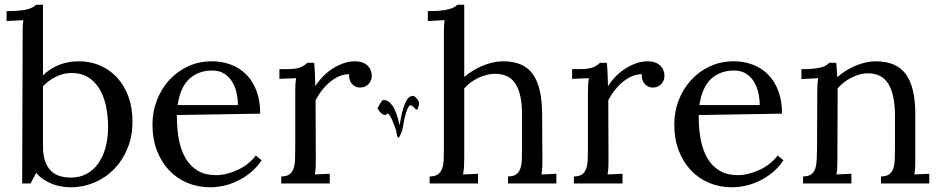

<svg xmlns="http://www.w3.org/2000/svg" viewBox="-20 -775 3975 811"><path d="M75.7 -625Q75.7 -640.6 75.9 -655.3Q76.2 -669.9 78.6 -689.9L7.8 -686V-728Q40.5 -728 62.3 -730.2Q84 -732.4 97.7 -736.3Q111.3 -740.2 119.1 -744.9Q127 -749.5 132.8 -754.9H161.6V-456.5Q189.5 -484.4 227.8 -500.2Q266.1 -516.1 313.5 -516.1Q361.3 -516.1 402.6 -498.3Q443.8 -480.5 474.4 -447.5Q504.9 -414.6 522.2 -367.4Q539.6 -320.3 539.6 -261.7Q539.6 -197.8 517.8 -146.5Q496.1 -95.2 460.2 -59.1Q424.3 -22.9 377.2 -3.4Q330.1 16.1 279.8 16.1Q262.7 16.1 243.7 13.4Q224.6 10.7 205.1 3.7Q185.5 -3.4 167 -15.1Q148.4 -26.9 132.8 -44.9L108.9 0H73.7ZM282.7 -466.8Q249.5 -466.8 217.3 -451.4Q185.1 -436 161.6 -410.2V-157.2Q161.6 -117.2 171.4 -91.6Q181.2 -65.9 197.8 -51Q214.4 -36.1 235.6 -30.5Q256.8 -24.9 279.8 -24.9Q315.9 -24.9 345 -40.3Q374 -55.7 394.3 -83.7Q414.6 -111.8 425.5 -150.9Q436.5 -189.9 436.5 -237.3Q436.5 -287.6 427 -329.8Q417.5 -372.1 398.4 -402.3Q379.4 -432.6 350.6 -449.7Q321.8 -466.8 282.7 -466.8Z M877 -477.1Q818.4 -477.1 780.3 -442.6Q742.2 -408.2 730 -331.1H984.9Q984.9 -357.4 979 -383.5Q973.1 -409.7 960.2 -430.4Q947.3 -451.2 926.8 -464.1Q906.2 -477.1 877 -477.1ZM1079.1 -294.9 727.1 -289.1V-283.2Q727.1 -229 736.1 -183.3Q745.1 -137.7 765.1 -104.5Q785.2 -71.3 816.7 -53.2Q848.1 -35.2 892.1 -35.2Q915.5 -35.2 939.9 -41.5Q964.4 -47.9 987.1 -58.8Q1009.8 -69.8 1028.8 -85.2Q1047.9 -100.6 1060.5 -118.2L1085 -98.1Q1064.5 -66.9 1037.4 -45.2Q1010.3 -23.4 981.2 -9.8Q952.1 3.9 922.9 10Q893.6 16.1 868.2 16.1Q816.4 16.1 771.7 -2.4Q727.1 -21 694.3 -55.7Q661.6 -90.3 642.8 -139.2Q624 -188 624 -249Q624 -301.8 642.1 -349.9Q660.2 -397.9 693.4 -435.1Q726.6 -472.2 772.9 -494.1Q819.3 -516.1 876 -516.1Q917.5 -516.1 954.3 -502.4Q991.2 -488.8 1019 -461.4Q1046.9 -434.1 1063 -392.3Q1079.1 -350.6 1079.1 -294.9Z M1455.1 -461.4H1452.6Q1435.1 -461.4 1416 -454.1Q1397 -446.8 1378.2 -432.1Q1359.4 -417.5 1342.8 -397Q1326.2 -376.5 1313 -351.6L1314 -106Q1314 -85.9 1313.5 -70.6Q1313 -55.2 1310.1 -38.1L1373 -41V0H1168V-29.8Q1190.9 -29.8 1202.9 -38.8Q1214.8 -47.9 1220.2 -64Q1225.6 -80.1 1226.3 -102.5Q1227.1 -125 1227.1 -151.9V-380.4Q1227.1 -396 1227.5 -411.9Q1228 -427.7 1231 -444.8L1160.2 -441.9V-482.9H1190.9Q1212.4 -482.9 1226.6 -485.1Q1240.7 -487.3 1250.2 -491.2Q1259.8 -495.1 1266.1 -499.8Q1272.5 -504.4 1278.3 -509.8H1307.1Q1308.6 -494.1 1309.8 -470.9Q1311 -447.8 1312 -411.1Q1323.2 -429.7 1340.8 -448.5Q1358.4 -467.3 1380.4 -482.2Q1402.3 -497.1 1427.7 -506.6Q1453.1 -516.1 1480 -516.1Q1493.7 -516.1 1506.6 -512.5Q1519.5 -508.8 1529.1 -501Q1538.6 -493.2 1544.4 -481.4Q1550.3 -469.7 1550.3 -453.1Q1550.3 -446.3 1547.6 -438Q1544.9 -429.7 1538.8 -422.4Q1532.7 -415 1523.4 -410.2Q1514.2 -405.3 1500.5 -405.3Q1489.3 -405.3 1480.2 -410.2Q1471.2 -415 1465.1 -422.6Q1459 -430.2 1456.5 -440.4Q1454.6 -446.8 1454.6 -454.1Q1454.6 -457.5 1455.1 -461.4Z M1723.1 -370.1Q1735.4 -370.1 1749 -345.7Q1750 -343.3 1750 -338.9V-335.9Q1745.6 -311.5 1739.3 -311.5Q1737.8 -311.5 1721.7 -327.6L1714.8 -330.6Q1696.8 -330.6 1679.2 -225.6Q1667.5 -192.9 1662.6 -192.9Q1657.7 -192.9 1653.3 -224.1Q1634.8 -278.8 1620.6 -294.9H1616.2L1609.4 -289.6H1605.5Q1591.8 -289.6 1575.2 -315.4V-318.4Q1589.4 -346.7 1597.2 -352.5H1600.1Q1644.5 -352.5 1667 -250V-248.5H1668.5Q1687.5 -370.1 1723.1 -370.1Z M1855 -625Q1855 -640.6 1855.2 -655.3Q1855.5 -669.9 1857.9 -689.9L1787.1 -686V-728Q1819.8 -728 1841.6 -730.2Q1863.3 -732.4 1877 -736.3Q1890.6 -740.2 1898.4 -744.9Q1906.2 -749.5 1912.1 -754.9H1940.9V-450.2Q1957.5 -463.9 1977.1 -476.1Q1996.6 -488.3 2017.8 -497.1Q2039.1 -505.9 2061.3 -511Q2083.5 -516.1 2105 -516.1Q2148.4 -516.1 2179.7 -502.7Q2210.9 -489.3 2230.7 -461.7Q2250.5 -434.1 2260 -391.8Q2269.5 -349.6 2270 -292.5L2271 -106Q2271 -85.9 2270.5 -70.6Q2270 -55.2 2267.1 -38.1L2330.1 -41V0H2126V-29.8Q2148.9 -29.8 2160.9 -38.8Q2172.9 -47.9 2178.2 -64Q2183.6 -80.1 2184.3 -102.5Q2185.1 -125 2185.1 -151.9V-291.5Q2185.1 -377.9 2157.7 -420.7Q2130.4 -463.4 2070.8 -463.4Q2053.7 -463.4 2034.7 -458.5Q2015.6 -453.6 1998.8 -445.3Q1981.9 -437 1967 -425.8Q1952.1 -414.6 1940.9 -401.4V-106Q1940.9 -85.9 1939.9 -70.6Q1939 -55.2 1936 -38.1L1999 -41V0H1794.9V-29.8Q1817.9 -29.8 1830.1 -38.8Q1842.3 -47.9 1847.9 -64Q1853.5 -80.1 1854.2 -102.5Q1855 -125 1855 -151.9Z M2691.4 -461.4H2689Q2671.4 -461.4 2652.3 -454.1Q2633.3 -446.8 2614.5 -432.1Q2595.7 -417.5 2579.1 -397Q2562.5 -376.5 2549.3 -351.6L2550.3 -106Q2550.3 -85.9 2549.8 -70.6Q2549.3 -55.2 2546.4 -38.1L2609.4 -41V0H2404.3V-29.8Q2427.2 -29.8 2439.2 -38.8Q2451.2 -47.9 2456.5 -64Q2461.9 -80.1 2462.6 -102.5Q2463.4 -125 2463.4 -151.9V-380.4Q2463.4 -396 2463.9 -411.9Q2464.4 -427.7 2467.3 -444.8L2396.5 -441.9V-482.9H2427.2Q2448.7 -482.9 2462.9 -485.1Q2477.1 -487.3 2486.6 -491.2Q2496.1 -495.1 2502.4 -499.8Q2508.8 -504.4 2514.6 -509.8H2543.5Q2544.9 -494.1 2546.1 -470.9Q2547.4 -447.8 2548.3 -411.1Q2559.6 -429.7 2577.1 -448.5Q2594.7 -467.3 2616.7 -482.2Q2638.7 -497.1 2664.1 -506.6Q2689.5 -516.1 2716.3 -516.1Q2730 -516.1 2742.9 -512.5Q2755.9 -508.8 2765.4 -501Q2774.9 -493.2 2780.8 -481.4Q2786.6 -469.7 2786.6 -453.1Q2786.6 -446.3 2783.9 -438Q2781.2 -429.7 2775.1 -422.4Q2769 -415 2759.8 -410.2Q2750.5 -405.3 2736.8 -405.3Q2725.6 -405.3 2716.6 -410.2Q2707.5 -415 2701.4 -422.6Q2695.3 -430.2 2692.9 -440.4Q2690.9 -446.8 2690.9 -454.1Q2690.9 -457.5 2691.4 -461.4Z M3081.1 -477.1Q3022.5 -477.1 2984.4 -442.6Q2946.3 -408.2 2934.1 -331.1H3189Q3189 -357.4 3183.1 -383.5Q3177.2 -409.7 3164.3 -430.4Q3151.4 -451.2 3130.9 -464.1Q3110.4 -477.1 3081.1 -477.1ZM3283.2 -294.9 2931.2 -289.1V-283.2Q2931.2 -229 2940.2 -183.3Q2949.2 -137.7 2969.2 -104.5Q2989.3 -71.3 3020.8 -53.2Q3052.2 -35.2 3096.2 -35.2Q3119.6 -35.2 3144 -41.5Q3168.5 -47.9 3191.2 -58.8Q3213.9 -69.8 3232.9 -85.2Q3252 -100.6 3264.6 -118.2L3289.1 -98.1Q3268.6 -66.9 3241.5 -45.2Q3214.4 -23.4 3185.3 -9.8Q3156.2 3.9 3127 10Q3097.7 16.1 3072.3 16.1Q3020.5 16.1 2975.8 -2.4Q2931.2 -21 2898.4 -55.7Q2865.7 -90.3 2846.9 -139.2Q2828.1 -188 2828.1 -249Q2828.1 -301.8 2846.2 -349.9Q2864.3 -397.9 2897.5 -435.1Q2930.7 -472.2 2977.1 -494.1Q3023.4 -516.1 3080.1 -516.1Q3121.6 -516.1 3158.4 -502.4Q3195.3 -488.8 3223.1 -461.4Q3251 -434.1 3267.1 -392.3Q3283.2 -350.6 3283.2 -294.9Z M3432.1 -379.9Q3432.1 -395.5 3432.6 -411.6Q3433.1 -427.7 3436 -444.8L3365.2 -440.9V-482.9Q3397.9 -482.9 3418.5 -485.1Q3439 -487.3 3451.4 -491.2Q3463.9 -495.1 3470.7 -499.8Q3477.5 -504.4 3483.4 -509.8H3512.2Q3513.2 -498.5 3514.4 -484.1Q3515.6 -469.7 3516.6 -449.2Q3532.7 -463.4 3552 -475.6Q3571.3 -487.8 3592.3 -496.8Q3613.3 -505.9 3635.5 -511Q3657.7 -516.1 3679.2 -516.1Q3766.1 -516.1 3806.2 -461.7Q3846.2 -407.2 3846.2 -292.5V-106Q3846.2 -85.9 3845.7 -70.6Q3845.2 -55.2 3842.3 -38.1L3905.3 -41V0H3701.2V-29.8Q3724.1 -29.8 3736.1 -38.8Q3748 -47.9 3753.4 -64Q3758.8 -80.1 3759.5 -102.5Q3760.3 -125 3760.3 -151.9V-291.5Q3759.3 -377.9 3731.9 -421.6Q3704.6 -465.3 3645 -465.3Q3627 -465.3 3608.9 -460Q3590.8 -454.6 3574.2 -446Q3557.6 -437.5 3543 -425.8Q3528.3 -414.1 3517.6 -400.4Q3518.1 -391.6 3518.1 -381.6Q3518.1 -371.6 3518.1 -361.3L3517.1 -106Q3517.1 -85.9 3516.6 -70.6Q3516.1 -55.2 3513.2 -38.1L3576.2 -41V0H3372.1V-29.8Q3395 -29.8 3407 -38.8Q3418.9 -47.9 3424.1 -64Q3429.2 -80.1 3429.9 -102.5Q3430.7 -125 3431.2 -151.9Z"/></svg>

Font: DimaThulth2
Style: Regular
Weight: 400
Designer: R.Balvardi
Foundry: R.Balvardi (R.Balvardi@gmail.com)
Version: Version 1.00;November 13, 2018;FontCreator 11.5.0.2427 64-bi